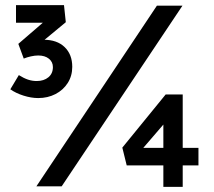

<svg xmlns="http://www.w3.org/2000/svg" viewBox="-20 -722 831 744"><path d="M20 -376 53 -431Q72 -419 88.5 -413.5Q105 -408 122 -408Q150 -408 167.5 -422.5Q185 -437 185 -462Q185 -482 169.5 -494.5Q154 -507 128 -507Q115 -507 99.5 -503.5Q84 -500 72 -495L51 -552L153 -640L172 -634H42V-702H228L235 -636L136 -554L123 -561Q128 -564 135.5 -566Q143 -568 149 -568Q201 -568 230.5 -539.5Q260 -511 260 -463Q260 -428 242.5 -400.5Q225 -373 195 -357.5Q165 -342 128 -342Q101 -342 71 -351.5Q41 -361 20 -376ZM588 -700H687L219 0H121ZM749 -149V-81H672V-149ZM490 -149H631L613 -130V-284L642 -273L506 -115ZM613 2V-100L626 -81H471L454 -150L622 -356H688V2Z"/></svg>

Font: Easer Grotesk Variable
Style: Regular
Weight: 400
Designer: Boardeaser, Bonnie Shaver-Troup, Thomas Jockin
Foundry: Lexend
Version: Version 1.001;Glyphs 3.1.2 (3151)